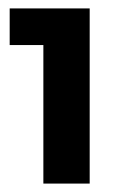

<svg xmlns="http://www.w3.org/2000/svg" viewBox="-20 -796 292 456"><path d="M3 -776H193V-360H83V-689H3Z"/></svg>

Font: Argentum Sans SemiBold
Style: Regular
Weight: 600
Designer: Julieta Ulanovsky (Modified by Cristiano Sobral)
Foundry: Julieta Ulanovsky
Version: Version 5.001;November 22, 2018;FontCreator 11.5.0.2425 64-b